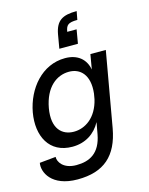

<svg xmlns="http://www.w3.org/2000/svg" viewBox="-147 -862 908 1167"><g transform="rotate(-15 307.0 -279.0)"><path d="M194 216C360 216 449 137 479 -29L562 -500H465L449 -407C437 -473 389 -516 309 -516C163 -516 61 -391 35 -248C10 -105 69 16 215 16C296 16 359 -25 394 -91L381 -19C360 97 292 130 209 130C126 130 97 79 99 49L-3 59C-14 115 30 216 194 216ZM136 -248C159 -375 233 -430 311 -430C381 -430 437 -379 424 -263L418 -228C392 -118 318 -70 247 -70C174 -70 114 -121 136 -248ZM291 -580H408L423 -667H364C371 -707 382 -721 442 -721L452 -774C361 -774 321 -749 306 -667Z"/></g></svg>

Font: Uncut Sans Medium
Style: Italic
Weight: 500
Italic angle: -10°
Designer: Kasper Nordkvist
Foundry: Uncut Type
Version: Version 1.111;FEAKit 1.0